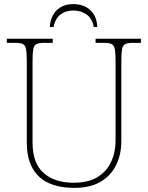

<svg xmlns="http://www.w3.org/2000/svg" viewBox="-20 -902 719 932"><path d="M340 10Q271 10 219.5 -12Q168 -34 139 -83.5Q110 -133 110 -214V-606Q110 -645 106.5 -663.5Q103 -682 91 -688Q79 -694 54 -694H13V-714H236V-694H194Q169 -694 157 -688Q145 -682 141.5 -663.5Q138 -645 138 -606V-210Q138 -110 191.5 -62.5Q245 -15 338 -15Q409 -15 453.5 -42.5Q498 -70 519.5 -116.5Q541 -163 541 -219V-606Q541 -645 537.5 -663.5Q534 -682 522 -688Q510 -694 485 -694H444V-714H664V-694H625Q600 -694 588 -688Q576 -682 572.5 -663.5Q569 -645 569 -606V-218Q569 -153 544 -101.5Q519 -50 468.5 -20Q418 10 340 10ZM222 -771Q224 -820 254 -851Q284 -882 336 -882Q389 -882 420 -851Q451 -820 452 -771H435Q428 -812 400.5 -831.5Q373 -851 336 -851Q299 -851 273.5 -831.5Q248 -812 240 -771Z"/></svg>

Font: Noto Serif Thin
Style: Regular
Weight: 100
Designer: Monotype Design Team
Foundry: Monotype Imaging Inc.
Version: Version 2.015